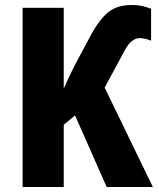

<svg xmlns="http://www.w3.org/2000/svg" viewBox="-20 -745 634 765"><path d="M504 -725Q442 -725 405.5 -691.5Q369 -658 335 -592L280 -489Q255 -441 234 -392V-714H70V0H234V-248L279 -285L405 0H589L397 -396L479 -548Q504 -593 537 -593Q551 -593 562.5 -589.5Q574 -586 582 -583V-710Q571 -715 550.5 -720Q530 -725 504 -725Z"/></svg>

Font: Noto Sans Display SemiCondensed Extra
Style: Regular
Weight: 800
Width: 4
Designer: Monotype Design Team
Foundry: Monotype Imaging Inc.
Version: Version 1.900